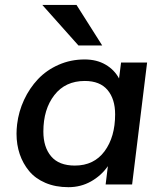

<svg xmlns="http://www.w3.org/2000/svg" viewBox="-20 -758 666 789"><path d="M302.2 -571.3 153.8 -737.8H294.4L399.9 -571.3ZM261.2 11.2Q208 11.2 166.5 -6.6Q125 -24.4 99.6 -55.2Q74.2 -85.9 61 -124.8Q47.9 -163.6 47.9 -208.5Q47.9 -226.1 50.3 -247.1Q56.6 -299.8 78.9 -347.7Q101.1 -395.5 136 -432.6Q170.9 -469.7 220.7 -491.7Q270.5 -513.7 327.6 -513.7Q377.4 -513.7 413.8 -492.4Q450.2 -471.2 469.2 -435.5L477.5 -501H584.5L522.9 0H414.1L423.3 -75.2Q396 -36.1 354 -12.5Q312 11.2 261.2 11.2ZM453.1 -288.1Q453.1 -351.1 421.9 -388.2Q390.6 -425.3 328.6 -425.3Q248.5 -425.3 203.4 -367.2Q158.2 -309.1 158.2 -217.3Q158.2 -153.3 190.2 -115.5Q222.2 -77.6 287.6 -77.6Q366.2 -77.6 409.7 -136.5Q453.1 -195.3 453.1 -288.1Z"/></svg>

Font: Muli
Style: Semi-BoldItalic
Weight: 600
Italic angle: -7°
Designer: Vernon Adams
Foundry: newtypography
Version: Version 2.0; ttfautohint (v1.00rc1.2-2d82) -l 8 -r 50 -G 200